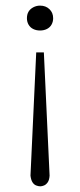

<svg xmlns="http://www.w3.org/2000/svg" viewBox="-20 -443 286 686"><path d="M109.4 -255.9H136.7L157.2 184.6Q156.2 200.2 150.4 208.5Q144.5 216.8 137.2 219.7Q129.9 222.7 124 222.7Q117.2 222.7 109.4 219.7Q101.6 216.8 96.2 208.5Q90.8 200.2 88.9 184.6ZM123 -422.9Q143.6 -422.9 156.7 -410.2Q169.9 -397.5 169.9 -377.9Q169.9 -365.2 164.1 -355Q158.2 -344.7 147.5 -339.4Q136.7 -334 123 -334Q109.4 -334 98.6 -339.4Q87.9 -344.7 82 -355Q76.2 -365.2 76.2 -377.9Q76.2 -391.6 82 -401.4Q87.9 -411.1 99.1 -417Q110.4 -422.9 123 -422.9Z"/></svg>

Font: Crimson Pro ExtraLight
Style: Regular
Weight: 250
Designer: Jacques Le Bailly
Foundry: Baron von Fonthausen
Version: Version 1.003